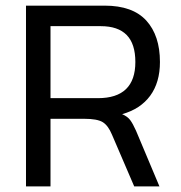

<svg xmlns="http://www.w3.org/2000/svg" viewBox="-20 -664 644 684"><path d="M159.9 0V-240.8H279.5Q326.7 -240.8 346 -228.8Q365.4 -216.8 378.8 -184.5L458.1 0H548L464.5 -198.5Q453.3 -223.6 443.7 -236.4Q434 -249.2 415.1 -257.3Q480.3 -275.6 515.1 -323Q549.8 -370.4 549.8 -443.2Q549.8 -537.1 501.4 -590.5Q452.9 -643.9 352.8 -643.9H72.6V0ZM159.9 -570.8H339Q400.4 -570.8 431.3 -539.3Q462.2 -507.8 462.2 -443.2Q462.2 -314.3 328.8 -314.3H159.9Z"/></svg>

Font: Arad-VF Thin Dots1
Style: Regular
Weight: 100
Designer: Mohammad Darvishi
Version: Version 1.000;August 30, 2024;FontCreator 15.0.0.2992 64-bit